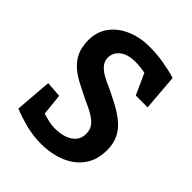

<svg xmlns="http://www.w3.org/2000/svg" viewBox="-198 -803 918 918"><g transform="rotate(45 261.0 -344.0)"><path d="M239 4Q183 4 131.5 -9.5Q80 -23 41 -39L56 -226L136 -220L147 -111Q161 -107 184 -101Q207 -95 234 -95Q266 -95 293.5 -104Q321 -113 338.5 -132.5Q356 -152 356 -183Q356 -210 343 -228Q330 -246 304 -262Q278 -278 236 -296Q197 -315 162.5 -333Q128 -351 102 -374Q76 -397 61 -429Q46 -461 46 -507Q46 -564 76.5 -605.5Q107 -647 159.5 -669.5Q212 -692 275 -692Q325 -692 372.5 -684Q420 -676 459 -664L474 -480H394L346 -586Q332 -589 313 -591Q294 -593 277 -593Q243 -593 219.5 -582.5Q196 -572 183.5 -554Q171 -536 171 -514Q171 -492 184 -475Q197 -458 218.5 -445Q240 -432 264.5 -421.5Q289 -411 312 -399Q371 -371 408.5 -342.5Q446 -314 464 -279.5Q482 -245 482 -199Q482 -145 461.5 -106.5Q441 -68 406 -43.5Q371 -19 327 -7.5Q283 4 239 4Z"/></g></svg>

Font: Kreon SemiBold
Style: Regular
Weight: 600
Designer: Julia Petretta
Foundry: Julia Petretta and Eli Heuer
Version: Version 2.002